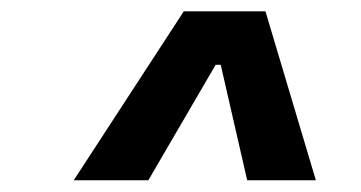

<svg xmlns="http://www.w3.org/2000/svg" viewBox="-20 -713 626 333"><path d="M107.9 -400.4 298.8 -693.4H440.4L527.8 -400.4H408.7L362.8 -600.6H354L237.3 -400.4Z"/></svg>

Font: Cascadia Code PL SemiBold
Style: Italic
Weight: 600
Italic angle: -10°
Monospace: yes
Designer: Aaron Bell
Foundry: Saja Typeworks
Version: Version 2404.023; ttfautohint (v1.8.4)